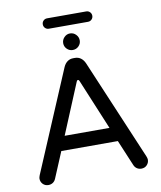

<svg xmlns="http://www.w3.org/2000/svg" viewBox="-100 -1018 928 1104"><g transform="rotate(-10 364.5 -466.5)"><path d="M220.7 -909.2Q220.7 -921.9 229.5 -930.7Q238.3 -939.5 251 -939.5H479.5Q492.2 -939.5 501 -930.7Q509.8 -921.9 509.8 -909.2Q509.8 -896.5 501 -887.7Q492.2 -878.9 479.5 -878.9H251Q238.3 -878.9 229.5 -887.7Q220.7 -896.5 220.7 -909.2ZM317.4 -782.2Q317.4 -801.8 331.5 -816.4Q345.7 -831.1 365.2 -831.1Q385.7 -831.1 399.9 -816.4Q414.1 -801.8 414.1 -782.2Q414.1 -762.7 399.9 -748.5Q385.7 -734.4 365.2 -734.4Q345.7 -734.4 331.5 -748.5Q317.4 -762.7 317.4 -782.2ZM47.9 -39.1Q47.9 -45.9 52.7 -58.6L301.8 -646.5Q310.5 -666 325.2 -676.8Q339.8 -687.5 359.4 -687.5H369.1Q388.7 -687.5 403.3 -676.8Q418 -666 426.8 -646.5L675.8 -58.6Q680.7 -45.9 680.7 -39.1Q680.7 -20.5 668 -7.3Q655.3 5.9 635.7 5.9Q621.1 5.9 609.9 -1.5Q598.6 -8.8 592.8 -22.5L529.3 -173.8H199.2L135.7 -22.5Q129.9 -8.8 118.7 -1.5Q107.4 5.9 92.8 5.9Q73.2 5.9 60.5 -7.3Q47.9 -20.5 47.9 -39.1ZM364.3 -559.6Q359.4 -559.6 356.4 -552.7L233.4 -256.8H495.1L372.1 -552.7Q369.1 -559.6 364.3 -559.6Z"/></g></svg>

Font: KTXP_ComRound
Style: Medium
Weight: 500
Version: Version 1.01;May 16, 2022;FontCreator 13.0.0.2683 64-bit